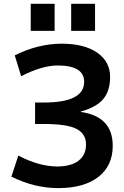

<svg xmlns="http://www.w3.org/2000/svg" viewBox="-20 -967 644 997"><path d="M349.6 -806.6V-947.3H473.6V-806.6ZM139.6 -806.6V-947.3H263.7V-806.6ZM551.8 -567.4Q551.8 -495.1 516.1 -452.6Q480.5 -410.2 399.4 -387.7V-385.7Q565.4 -362.3 565.4 -210Q565.4 -106.4 490.7 -48.3Q416 9.8 282.2 9.8Q159.2 9.8 39.1 -49.8L75.2 -159.2Q180.7 -103.5 275.4 -102.5Q349.6 -102.5 388.2 -132.8Q426.8 -163.1 426.8 -216.8Q426.8 -271.5 377.9 -297.4Q329.1 -323.2 208 -323.2H162.1V-434.6H208Q417 -434.6 417 -542Q417 -627 279.3 -627Q199.2 -627 89.8 -571.3L56.6 -679.7Q176.8 -739.3 298.8 -740.2Q418 -740.2 484.9 -693.4Q551.8 -646.5 551.8 -567.4Z"/></svg>

Font: Mgen+ 1c bold
Style: Bold
Weight: 700
Designer: [Source Han Sans]
Ryoko NISHIZUKA  (kana & ideographs); Paul D. Hunt (Latin, Greek & Cyrillic); Wenlong ZHANG  (bopomofo
Version: Version 1.059.20150602